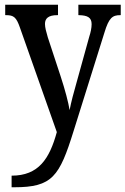

<svg xmlns="http://www.w3.org/2000/svg" viewBox="-20 -556 530 811"><path d="M29 186V235H40C201 235 231 190 291 -3L421 -418C440 -481 455 -492 488 -492H490V-536H311V-492H314C350 -491 367 -482 367 -454C367 -438 363 -419 357 -401L303 -206C291 -164 281 -127 274 -91C269 -123 255 -176 236 -234L182 -398C175 -422 170 -440 170 -455C170 -478 184 -492 222 -492H225V-536H2V-492H6C38 -492 49 -483 64 -440L220 2C189 115 143 186 29 186Z"/></svg>

Font: Noto Serif Myanmar Condensed Medium
Style: Regular
Weight: 500
Width: 3
Designer: Ben Mitchell and the Monotype Design Team
Foundry: Monotype Imaging Inc.
Version: Version 2.106